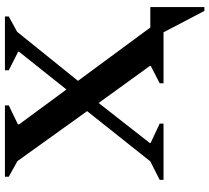

<svg xmlns="http://www.w3.org/2000/svg" viewBox="-56 -644 870 799"><g transform="rotate(-90 379.5 -245.0)"><path d="M30 0V-16L107 -55L316 -318L108 -608L43 -644V-660H340V-644L261 -606V-601L406 -404L563 -601V-605L486 -644V-660H710V-644L646 -609L442 -356L664 -55H749V170H733L644 0H432V-16L504 -53V-57L350 -270L184 -58L183 -54L264 -16V0Z"/></g></svg>

Font: Spectral SemiBold
Style: Regular
Weight: 600
Designer: Jean-Baptiste Levee
Foundry: Production Type
Version: Version 2.001